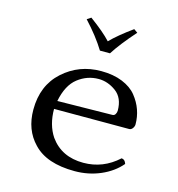

<svg xmlns="http://www.w3.org/2000/svg" viewBox="-109 -822 858 927"><g transform="rotate(15 320.0 -358.5)"><path d="M314.9 -584Q276.9 -646 213.9 -713.9L233.9 -727.1Q304.7 -675.3 339.8 -637.2Q377.9 -676.3 448.2 -727.1L466.8 -713.9Q399.9 -638.7 365.2 -584ZM179.2 -295.9 453.1 -299.8Q462.9 -299.8 468 -308.3Q473.1 -316.9 473.1 -326.2Q473.1 -390.1 432.1 -420.2Q391.1 -450.2 345.2 -450.2Q288.1 -450.2 241.7 -414.1Q195.3 -377.9 179.2 -295.9ZM550.8 -108.9Q567.9 -107.9 574.2 -86.9Q536.1 -42 476.1 -16.1Q416 9.8 347.2 9.8Q206.1 9.8 140.1 -61Q78.1 -125 78.1 -226.1Q78.1 -347.2 157.5 -418.7Q236.8 -490.2 347.2 -490.2Q408.2 -490.2 453.6 -471.7Q499 -453.1 523.9 -422.1Q548.8 -391.1 561 -356.4Q573.2 -321.8 573.2 -284.2Q573.2 -274.4 566.2 -264.6Q559.1 -254.9 548.8 -254.9H173.8Q173.8 -175.8 210.9 -120.1Q268.1 -40 377 -40Q475.6 -40 550.8 -108.9Z"/></g></svg>

Font: Linux Libertine Mono
Style: Mono
Weight: 400
Designer: Philipp H. Poll
Foundry: Philipp H. Poll
Version: Version 5.1.7 ; ttfautohint (v0.9)